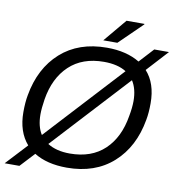

<svg xmlns="http://www.w3.org/2000/svg" viewBox="-97 -955 1005 1090"><g transform="rotate(10 406.0 -409.5)"><path d="M433.1 -735.8 543.9 -868.2H647V-865.2L514.2 -735.8ZM2.9 48.8 117.2 -74.2Q57.1 -143.1 57.1 -255.9Q57.1 -313 64.9 -354Q92.8 -513.7 196 -606Q299.3 -698.2 461.9 -698.2Q574.7 -698.2 650.9 -651.9L727.1 -734.9H812L699.2 -611.8Q759.8 -545.4 759.8 -430.2Q759.8 -375 752 -334Q724.1 -173.8 620.4 -80.8Q516.6 12.2 354 12.2Q239.7 12.2 165 -34.2L87.9 48.8ZM154.8 -259.8Q154.8 -190.9 183.1 -146L587.9 -585Q538.6 -616.2 459 -616.2Q335 -616.2 259.3 -544.9Q183.6 -473.6 163.1 -348.1Q154.8 -295.4 154.8 -259.8ZM356.9 -69.8Q481.4 -69.8 556.9 -141.1Q632.3 -212.4 652.8 -338.9Q662.1 -387.7 662.1 -425.8Q662.1 -495.1 632.8 -541L228 -102.1Q278.8 -69.8 356.9 -69.8Z"/></g></svg>

Font: Archivo
Style: Italic
Weight: 400
Italic angle: -10°
Designer: Hector Gatti
Foundry: Omnibus-Type
Version: Version 2.001